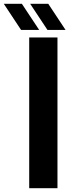

<svg xmlns="http://www.w3.org/2000/svg" viewBox="-115 -999 368 1019"><path d="M40 0V-800H190V0ZM137 -840 45 -979H141L233 -840ZM-3 -840 -95 -979H1L93 -840Z"/></svg>

Font: Big Shoulders Display Thin Black
Style: Regular
Weight: 900
Version: Version 2.002